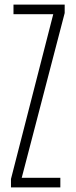

<svg xmlns="http://www.w3.org/2000/svg" viewBox="-20 -820 331 840"><path d="M28 0V-37L213 -758H39V-800H263V-763L75 -42H244V0Z"/></svg>

Font: Big Shoulders Display Light
Style: Regular
Weight: 300
Designer: Patric King
Foundry: XO Type Co
Version: Version 1.000; ttfautohint (v1.8.2)